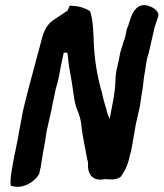

<svg xmlns="http://www.w3.org/2000/svg" viewBox="-20 -713 634 744"><path d="M29 -73C24 -44 18 -17 22 7C32 9 38 11 51 11C84 10 121 -15 133 -42L135 -56C135 -58 137 -59 137 -61L138 -66C141 -89 144 -104 148 -129C154 -157 157 -181 162 -212C164 -216 164 -220 165 -224C170 -245 175 -268 180 -290V-291C183 -306 185 -319 189 -334L196 -369C197 -374 205 -396 207 -410C214 -450 221 -482 227 -509H241C241 -508 241 -506 242 -504C245 -468 251 -433 258 -396C264 -363 266 -320 279 -288C287 -270 292 -253 295 -231C299 -186 310 -143 317 -101V-100V-99C321 -87 322 -82 321 -69V-67C322 -36 342 -9 386 -19C399 -19 429 -12 449 -29C467 -56 478 -80 484 -115L487 -123L494 -160L506 -230L522 -301L528 -342C534 -369 536 -404 540 -427L541 -431C545 -455 547 -480 554 -501L555 -502L579 -607C582 -618 588 -633 593 -649L594 -653C595 -675 565 -688 553 -691C515 -702 495 -670 485 -639L477 -614C475 -609 472 -603 470 -595V-593C467 -576 464 -564 459 -552L445 -506V-505C442 -491 441 -480 438 -471L435 -455C433 -448 431 -440 430 -432C426 -409 428 -383 424 -359C422 -347 421 -336 419 -326C415 -302 409 -277 405 -252C402 -259 400 -265 397 -271C388 -307 382 -320 376 -349V-350C357 -416 345 -482 343 -560C341 -598 340 -636 330 -667L327 -671C309 -681 291 -689 263 -690L250 -691L242 -672C225 -661 208 -649 191 -638C167 -624 153 -599 145 -573L124 -495C106 -427 87 -359 70 -288L58 -224C55 -212 53 -197 51 -185C47 -163 43 -145 39 -125C35 -110 33 -93 29 -73Z"/></svg>

Font: Vapor
Style: ExBdObl
Weight: 800
Foundry: Cannot Into Space Fonts
Version: Version 0.179